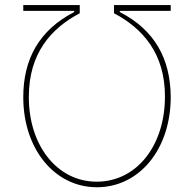

<svg xmlns="http://www.w3.org/2000/svg" viewBox="-20 -748 784 777"><path d="M74.2 -355.5C73.7 -145 201.2 9.8 372.1 9.8C543.9 9.8 670.9 -144 670.9 -355.5C669.9 -509.8 606.4 -626.5 464.8 -699.2V-704.1H670.9V-727.5H441.4V-694.3C557.6 -633.3 648.4 -530.8 647.5 -356.4C647.5 -163.6 537.1 -13.7 372.1 -12.7C208 -12.7 95.7 -163.6 96.7 -356.4C96.7 -531.7 186 -632.8 302.7 -694.3V-727.5H74.2V-704.1H280.3V-699.2C138.7 -626.5 74.2 -508.8 74.2 -355.5Z"/></svg>

Font: Raveo Thin
Style: Regular
Weight: 100
Designer: Jakub Foglar, Rasmus Andersson (Inter)
Foundry: Jakubfoglar.com
Version: Version 1.100;Glyphs 3.2.3 (3260)